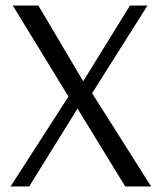

<svg xmlns="http://www.w3.org/2000/svg" viewBox="-20 -670 581 690"><path d="M18 0 226 -323 26 -650H118L279 -378L447 -650H510L311 -335L523 0H430L259 -279H258L85 0Z"/></svg>

Font: Arsenal
Style: Regular
Weight: 400
Designer: Andrij Shevchenko
Foundry: Stairsfor.com
Version: Version 1.000